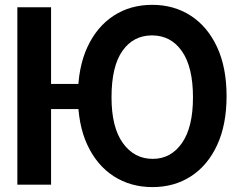

<svg xmlns="http://www.w3.org/2000/svg" viewBox="-20 -757 1004 787"><path d="M189.3 -727.3V0H51.1V-727.3ZM400.2 -413V-310H156.6V-413ZM908.7 -362.6Q908.7 -245.7 870 -162.3Q831.3 -78.8 762.8 -34.4Q694.2 9.9 605.1 9.9Q515.6 9.9 446.6 -34.4Q377.5 -78.8 338.4 -162.3Q299.4 -245.7 299.4 -362.6Q299.4 -480.1 338.2 -563.9Q377.1 -647.7 445.7 -692.5Q514.2 -737.2 604 -737.2Q693.2 -737.2 762.1 -692.5Q831 -647.7 869.9 -563.9Q908.7 -480.1 908.7 -362.6ZM771 -358Q771 -482.2 725.7 -547.1Q680.4 -611.9 603 -611.9Q526.6 -611.9 481.9 -548.5Q437.1 -485.1 437.1 -358Q437.1 -235.1 483.7 -170.5Q530.2 -105.8 606.2 -105.8Q680.4 -105.8 725.7 -170.5Q771 -235.1 771 -358Z"/></svg>

Font: Interface
Style: Bold
Weight: 700
Designer: Rasmus Andersson
Foundry: rsms
Version: Version 1.8